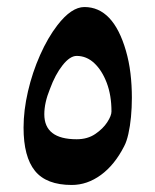

<svg xmlns="http://www.w3.org/2000/svg" viewBox="-20 -703 442 546"><path d="M184 -177Q112 -177 79.5 -217Q47 -257 47 -340Q47 -389 59.5 -443Q72 -497 94 -546.5Q116 -596 143 -631Q183 -683 220 -683Q261 -683 290.5 -652Q320 -621 338 -559Q347 -528 351 -494.5Q355 -461 355 -425Q355 -397 352.5 -370.5Q350 -344 345 -322Q340 -300 333 -287Q306 -234 267 -205.5Q228 -177 184 -177ZM198 -307Q229 -307 251 -322Q273 -337 285 -355.5Q297 -374 297 -386Q297 -432 283.5 -467.5Q270 -503 248 -523.5Q226 -544 198 -544Q179 -544 158 -517.5Q137 -491 122 -450Q106 -411 106 -378Q106 -307 198 -307Z"/></svg>

Font: Noto Naskh Arabic UI
Style: Regular
Weight: 400
Designer: Monotype Design Team, David Williams, Mohamad Dakak and Nizar Qandah
Foundry: Monotype Imaging Inc.
Version: Version 2.014